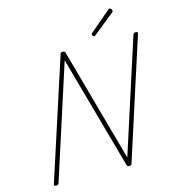

<svg xmlns="http://www.w3.org/2000/svg" viewBox="-171 -1394 1400 1548"><g transform="rotate(-15 529.5 -620.0)"><path d="M103 14Q83 14 88 -1L412 -1000Q414 -1008 418 -1011.5Q422 -1015 432 -1015Q441 -1015 445.5 -1013Q450 -1011 453 -1005L716 -57L1020 -1000Q1023 -1008 1027.5 -1011.5Q1032 -1015 1043 -1015Q1062 -1015 1058 -1000L736 -1Q734 7 729.5 10.5Q725 14 716 14Q707 14 702 11.5Q697 9 695 3L431 -944L127 -1Q124 7 119.5 10.5Q115 14 103 14ZM714 -1070Q708 -1070 702 -1076Q696 -1082 696 -1087Q696 -1089 697 -1092Q698 -1095 700 -1098L874 -1246Q877 -1249 880 -1251.5Q883 -1254 886 -1254Q891 -1254 896 -1250.5Q901 -1247 904 -1241.5Q907 -1236 907 -1230Q907 -1228 906.5 -1225.5Q906 -1223 903 -1220L725 -1077Q721 -1074 719 -1072Q717 -1070 714 -1070Z"/></g></svg>

Font: Playwrite BE VLG Thin
Style: Regular
Weight: 250
Designer: Veronika Burian, José Scaglione
Foundry: TypeTogether
Version: Version 1.002